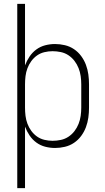

<svg xmlns="http://www.w3.org/2000/svg" viewBox="-20 -755 540 990"><path d="M69 215V-735H109V-418Q118 -442 132.5 -463.5Q147 -485 167.5 -500Q188 -515 213 -521.5Q238 -528 264 -528Q289 -528 314.5 -522Q340 -516 361.5 -501.5Q383 -487 398.5 -466Q414 -445 423 -421Q432 -397 435.5 -371.5Q439 -346 439 -320V-200Q439 -174 435.5 -148.5Q432 -123 423 -99Q414 -75 398.5 -54Q383 -33 361.5 -18.5Q340 -4 314.5 2Q289 8 264 8Q238 8 213 1.5Q188 -5 167.5 -20Q147 -35 132.5 -56.5Q118 -78 109 -102V215ZM251 -29Q272 -29 293.5 -33.5Q315 -38 333 -50Q351 -62 364 -79Q377 -96 385 -116Q393 -136 396 -157.5Q399 -179 399 -200V-320Q399 -341 396 -362.5Q393 -384 385 -404Q377 -424 364 -441Q351 -458 333 -470Q315 -482 293.5 -486.5Q272 -491 251 -491Q230 -491 209 -486Q188 -481 171 -469Q154 -457 141.5 -440Q129 -423 121.5 -403Q114 -383 111.5 -362Q109 -341 109 -320V-200Q109 -179 111.5 -158Q114 -137 121.5 -117Q129 -97 141.5 -80Q154 -63 171 -51Q188 -39 209 -34Q230 -29 251 -29Z"/></svg>

Font: Iosevka Curly Extralight
Style: Regular
Weight: 200
Monospace: yes
Designer: Belleve Invis
Foundry: Belleve Invis
Version: Version 22.1.2; ttfautohint (v1.8.4)